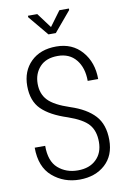

<svg xmlns="http://www.w3.org/2000/svg" viewBox="-100 -970 686 1039"><g transform="rotate(-10 243.5 -451.0)"><path d="M246.1 -333Q152.3 -363.3 106 -409.2Q59.6 -455.1 59.6 -537.6Q59.6 -619.6 111.3 -670.4Q163.1 -721.2 251 -721.2Q338.9 -721.2 391.6 -660.6Q444.3 -600.1 444.3 -508.3H386.7Q386.7 -580.6 350.6 -625Q314.5 -669.4 250 -669.4Q185.5 -669.4 151.4 -632.3Q117.2 -595.2 117.2 -539.6Q117.2 -483.9 150.4 -448.7Q183.6 -413.1 269.5 -384.8Q356.4 -356.4 401.4 -307.6Q446.3 -258.8 446.3 -173.3Q446.3 -87.9 392.6 -39.1Q338.9 9.8 252.4 10.3Q165.5 10.3 103.5 -43Q41.5 -96.2 41.5 -202.1H99.1Q98.6 -117.7 142.6 -79.1Q186.5 -40.5 251 -40.5Q315.4 -40.5 352.1 -76.7Q389.2 -112.3 389.2 -172.9Q389.2 -233.4 358.4 -269Q327.6 -304.7 246.1 -333ZM354.5 -911.6V-903.3L261.7 -793H221.2L129.4 -903.3V-911.6H180.7L241.7 -829.6L302.2 -911.6Z"/></g></svg>

Font: RobotoCondensed-Light
Style: Light
Weight: 300
Designer: Google
Version: Version 1.200311; 2013